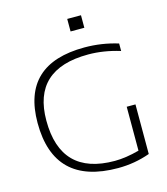

<svg xmlns="http://www.w3.org/2000/svg" viewBox="-128 -982 942 1085"><g transform="rotate(-15 343.0 -439.5)"><path d="M615.2 -27.3Q525.9 4.9 428.2 4.9Q53.7 4.9 53.7 -358.9Q53.7 -703.1 419.9 -703.1Q520 -703.1 615.2 -673.8V-629.9Q520 -659.2 429.7 -659.2Q105 -659.2 105 -358.9Q105 -39.1 420.4 -39.1Q484.9 -39.1 564 -60.5V-317.4H615.2ZM448.2 -883.8V-810.5H367.7V-883.8Z"/></g></svg>

Font: Voltera Light
Style: Light
Weight: 300
Designer: Bernd Montag
Version: Version 1.301